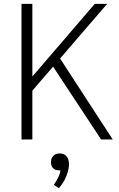

<svg xmlns="http://www.w3.org/2000/svg" viewBox="-20 -720 612 991"><path d="M502 0 254 -376 147 -252V0H91V-700H147V-325L469 -700H533L290 -418L562 0ZM336 127Q336 156 322 190Q308 224 284 251L258 234Q261 230 270 215Q279 200 285 186Q291 172 292 159H283Q265 159 254 148Q243 137 243 117Q243 97 255 84.5Q267 72 287 72Q312 72 324 87.5Q336 103 336 127Z"/></svg>

Font: Sarabun ExtraLight
Style: Regular
Weight: 275
Designer: Suppakit Chalermlarp | Katatrad Co.,Ltd.
Foundry: Cadson Demak Co.,Ltd.
Version: Version 1.000; ttfautohint (v1.6)